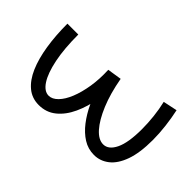

<svg xmlns="http://www.w3.org/2000/svg" viewBox="-200 -843 974 974"><g transform="rotate(-45 287.0 -356.0)"><path d="M333 6Q241 6 182.5 -15Q124 -36 96 -72Q68 -108 68 -152Q68 -195 90.5 -230.5Q113 -266 150.5 -295Q188 -324 235 -346Q282 -368 331 -383.5Q380 -399 425 -406L437 -329Q347 -313 280 -285Q213 -257 176 -224Q139 -191 139 -157Q139 -119 187.5 -95.5Q236 -72 333 -72Q376 -72 421.5 -77Q467 -82 509 -92L525 -16Q479 -6 429 0Q379 6 333 6ZM428 -328Q356 -325 288 -336.5Q220 -348 166 -373Q112 -398 80.5 -437Q49 -476 49 -529Q49 -578 78.5 -613.5Q108 -649 161 -672Q214 -695 286.5 -706.5Q359 -718 444 -718V-640Q342 -640 269 -625Q196 -610 157 -584.5Q118 -559 118 -527Q118 -502 142 -478.5Q166 -455 208 -438Q250 -421 305.5 -412Q361 -403 425 -406Z"/></g></svg>

Font: Alexandria Light
Style: Regular
Weight: 300
Designer: Mohamed Gaber
Foundry: Kief Type Foundry
Version: Version 5.100